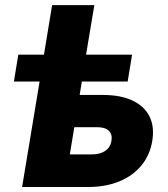

<svg xmlns="http://www.w3.org/2000/svg" viewBox="-20 -748 672 768"><path d="M35.6 -421.9 53.2 -529.3H508.3L490.7 -421.9ZM155.8 -529.3 188.5 -727.5H357.4L324.2 -529.3ZM232.9 -368.2H391.6Q462.9 -368.2 510.3 -345.7Q557.6 -323.2 578.1 -282Q598.6 -240.7 588.9 -183.6Q579.6 -127.4 545.7 -86.2Q511.7 -44.9 457.3 -22.5Q402.8 0 331.5 0H68.4L156.2 -529.3H325.2L259.3 -130.4H348.6Q380.9 -130.4 401.4 -144.8Q421.9 -159.2 425.8 -184.6Q430.2 -210.4 415.3 -224.9Q400.4 -239.3 368.2 -239.3H211.4Z"/></svg>

Font: Inter 24pt ExtraBold
Style: Italic
Weight: 800
Italic angle: -9.3988°
Designer: Rasmus Andersson
Foundry: rsms
Version: Version 4.001;git-66647c0bb